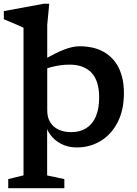

<svg xmlns="http://www.w3.org/2000/svg" viewBox="-38 -760 716 1004"><path d="M85 -615Q78.5 -618.5 61.5 -625.8Q44.5 -633 23 -642.2Q1.5 -651.5 -18 -659.5V-702L191.5 -740.5H219.5L209 -630V-183.5Q209 -145 225.2 -119.5Q241.5 -94 270 -81.5Q298.5 -69 335 -69Q380.5 -69 413.2 -89.8Q446 -110.5 463.2 -150.8Q480.5 -191 480.5 -249.5Q480.5 -338.5 440 -380.2Q399.5 -422 325.5 -422Q300 -422 274.2 -418.2Q248.5 -414.5 223.5 -407.5Q198.5 -400.5 174.5 -389.5L174 -438Q215 -462 245.8 -477.5Q276.5 -493 300 -501.8Q323.5 -510.5 342.2 -514.2Q361 -518 377.5 -518Q453.5 -518 505.2 -488.2Q557 -458.5 583.5 -403.8Q610 -349 610 -273.5Q610 -184.5 577.2 -120.8Q544.5 -57 488.5 -23Q432.5 11 363.5 11Q317.5 11 281.2 -8Q245 -27 223 -58.5Q201 -90 196.5 -127.5H208.5V157.5L298.5 176.5V224H5V176.5L85 157Z"/></svg>

Font: Newsreader 7pt Medium
Style: Regular
Weight: 500
Designer: Hugues Gentile
Foundry: Production Type
Version: Version 1.003